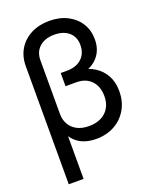

<svg xmlns="http://www.w3.org/2000/svg" viewBox="-170 -831 902 1128"><g transform="rotate(-20 281.5 -266.5)"><path d="M59.6 204.1V-533.2Q59.6 -594.7 87.6 -640.6Q115.7 -686.5 165.5 -711.9Q215.3 -737.3 279.8 -737.3Q343.3 -737.3 392.1 -712.4Q440.9 -687.5 468 -644Q495.1 -600.6 495.1 -543.5Q495.1 -498 477.1 -463.9Q459 -429.7 426.5 -408.2Q394 -386.7 350.6 -378.4V-404.8Q401.4 -398.4 440.7 -373.5Q480 -348.6 502.9 -307.4Q525.9 -266.1 525.9 -209Q525.9 -145 497.3 -95.5Q468.8 -45.9 418.5 -18.3Q368.2 9.3 303.2 9.3Q263.7 9.3 231 -2Q198.2 -13.2 173.6 -37.1Q148.9 -61 133.3 -98.1L152.3 -109.9V204.1ZM290 -76.2Q334 -76.2 366.2 -92.5Q398.4 -108.9 416 -139.2Q433.6 -169.4 433.6 -210.9Q433.6 -272 399.4 -307.9Q365.2 -343.8 306.6 -343.8H238.8V-426.3H278.3Q316.9 -426.3 345 -440.4Q373 -454.6 388.4 -480.5Q403.8 -506.3 403.8 -542Q403.8 -592.3 370.4 -621.6Q336.9 -650.9 279.8 -650.9Q221.2 -650.9 186.8 -620.4Q152.3 -589.8 152.3 -537.1V-201.2Q152.3 -165.5 168.2 -137.2Q184.1 -108.9 214.8 -92.5Q245.6 -76.2 290 -76.2Z"/></g></svg>

Font: Inter Cardless Display
Style: Regular
Weight: 400
Designer: Rasmus Andersson
Foundry: rsms
Version: Version 4.001;git-9221beed3